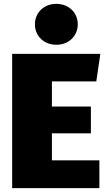

<svg xmlns="http://www.w3.org/2000/svg" viewBox="-20 -975 560 995"><path d="M272 -955C207 -955 161 -909 161 -849C161 -789 207 -743 272 -743C337 -743 383 -789 383 -849C383 -909 337 -955 272 -955ZM500 -696H43V0H495V-144H249V-284H451V-423H249V-553H479Z"/></svg>

Font: Fira Sans Heavy
Style: Regular
Weight: 900
Designer: bBox Type GmbH & Carrois Corporate GbR & Edenspiekermann AG
Foundry: bBox Type GmbH & Carrois Corporate GbR & Edenspiekermann AG
Version: Version 4.300;PS 004.300;hotconv 1.0.88;makeotf.lib2.5.64775